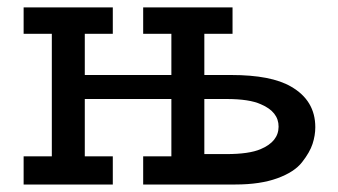

<svg xmlns="http://www.w3.org/2000/svg" viewBox="-20 -492 900 512"><path d="M43 0V-75.2H118.2V-401.9H43V-472.2H280.8V-401.9H206.1V-292H437V-401.9H361.8V-472.2H600.1V-401.9H524.9V-292H596.2Q703.1 -292 755.9 -261.2Q820.8 -224.1 820.8 -152.8Q820.8 -130.9 813.5 -108.4Q806.2 -85.9 785.6 -59.6Q765.1 -33.2 719.5 -16.6Q673.8 0 607.9 0H361.8V-75.2H437V-228H206.1V-75.2H280.8V0ZM524.9 -81.1H584Q644 -81.1 674.8 -94.2Q722.7 -114.3 722.9 -154.1Q723.1 -193.8 675.8 -213.9Q645 -228 584 -228H524.9Z"/></svg>

Font: CMU Concrete
Style: Bold
Weight: 700
Version: Version 0.7.0